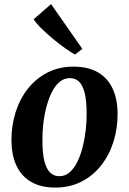

<svg xmlns="http://www.w3.org/2000/svg" viewBox="-20 -878 612 912"><path d="M329 -561.5Q397 -561.5 443.2 -535.5Q489.5 -509.5 513.8 -459.5Q538 -409.5 538.5 -338Q539 -268 519 -204.8Q499 -141.5 460.5 -92.5Q422 -43.5 366.8 -15.2Q311.5 13 242 13Q175.5 13 129.2 -13.2Q83 -39.5 59 -89.2Q35 -139 34.5 -210Q34 -281 54 -344.5Q74 -408 112.5 -456.8Q151 -505.5 205.8 -533.5Q260.5 -561.5 329 -561.5ZM312 -507Q284 -507 262.5 -488.5Q241 -470 225.5 -438.5Q210 -407 200 -368.2Q190 -329.5 185.5 -288.5Q181 -247.5 181.5 -210Q181.5 -148.5 191.2 -111.2Q201 -74 219 -57.5Q237 -41 261.5 -41Q289.5 -41 310.8 -59.5Q332 -78 347.5 -109.5Q363 -141 372.8 -180Q382.5 -219 387.2 -260Q392 -301 391.5 -339Q391.5 -400.5 382 -437.2Q372.5 -474 355 -490.5Q337.5 -507 312 -507ZM336.5 -619Q320 -627.5 292.2 -647Q264.5 -666.5 234 -691.5Q203.5 -716.5 177.8 -741.8Q152 -767 140 -786.5L222.5 -858.5L371 -646Z"/></svg>

Font: Merriweather 36pt
Style: Bold Italic
Weight: 700
Italic angle: -7.8°
Version: Version 2.101